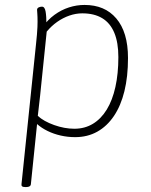

<svg xmlns="http://www.w3.org/2000/svg" viewBox="-20 -549 613 777"><path d="M82 208Q73 208 69.5 205Q66 202 67 196L126 -373Q128 -392 129.5 -409Q131 -426 131.5 -439.5Q132 -453 132 -461Q132 -482 131 -494Q130 -506 130 -509Q130 -513 132 -515.5Q134 -518 137.5 -519.5Q141 -521 144 -521.5Q147 -522 150 -522Q161 -522 164.5 -502.5Q168 -483 168 -447Q168 -431 166.5 -419.5Q165 -408 161 -395L152 -439Q173 -469 200.5 -489Q228 -509 259 -519Q290 -529 322 -529Q363 -529 395 -515.5Q427 -502 450.5 -474.5Q474 -447 486 -407Q498 -367 498 -314Q498 -239 483.5 -180Q469 -121 441 -79.5Q413 -38 373.5 -16Q334 6 284 6Q254 6 225.5 -0.5Q197 -7 172.5 -19Q148 -31 130 -47L105 196Q104 208 86 208ZM281 -28Q323 -28 356 -48Q389 -68 412 -105.5Q435 -143 447 -197Q459 -251 459 -318Q459 -377 442.5 -416.5Q426 -456 393.5 -475.5Q361 -495 313 -495Q287 -495 261 -486Q235 -477 211.5 -460.5Q188 -444 169 -421L149 -227Q146 -197 142.5 -163.5Q139 -130 133 -80Q157 -58 199 -43Q241 -28 281 -28Z"/></svg>

Font: Asap Thin
Style: Italic
Weight: 250
Italic angle: -6°
Designer: Pablo Cosgaya
Foundry: Omnibus-Type
Version: Version 3.001